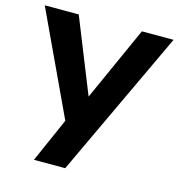

<svg xmlns="http://www.w3.org/2000/svg" viewBox="-111 -792 823 884"><g transform="rotate(15 301.0 -350.0)"><path d="M608 -700H457L263 -269L330 -266L156 -700H-6L223 -211L130 0H279Z"/></g></svg>

Font: Jost SemiBold
Style: Regular
Weight: 600
Version: Version 3.710